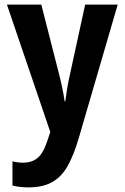

<svg xmlns="http://www.w3.org/2000/svg" viewBox="-20 -566 540 832"><path d="M103 246Q84 246 67.5 244Q51 242 34 238V133Q57 139 81 139Q116 139 141 120Q166 101 185 45L198 6L10 -546H159L240 -229Q245 -207 250.5 -181.5Q256 -156 260 -127H263Q266 -152 270.5 -179.5Q275 -207 280 -229L349 -546H490L322 30Q300 106 273 153.5Q246 201 205.5 223.5Q165 246 103 246Z"/></svg>

Font: Noto Sans Mono ExtraCondensed
Style: Bold
Weight: 700
Width: 2
Designer: Monotype Design Team
Foundry: Monotype Imaging Inc.
Version: Version 2.014